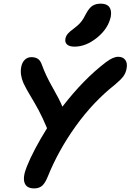

<svg xmlns="http://www.w3.org/2000/svg" viewBox="-20 -1027 722 1062"><path d="M392.1 -769Q363.8 -769 350.8 -781Q337.9 -793 341.8 -813Q344.7 -828.1 355 -840.3Q365.2 -852.5 387.2 -868.2Q413.6 -887.7 428 -905.5Q442.4 -923.3 457 -953.1Q473.6 -983.9 492.2 -995.4Q510.7 -1006.8 537.1 -1006.8Q570.8 -1006.8 584.7 -988Q598.6 -969.2 592.8 -935.1Q578.6 -868.7 517.1 -818.8Q455.6 -769 392.1 -769ZM168.9 15.1Q126 15.1 115.5 -16.8Q105 -48.8 128.9 -106.9Q164.1 -195.3 240.2 -317.9Q215.8 -376.5 193.1 -418.5Q170.4 -460.4 148.2 -496.8Q126 -533.2 109.9 -566.9Q89.4 -613.8 97.2 -655.8Q102.1 -682.1 117.2 -696.5Q132.3 -710.9 153.8 -710.9Q174.8 -710.9 189.2 -701.7Q203.6 -692.4 211.9 -668Q233.4 -608.4 271 -543Q308.6 -477.5 325.2 -437Q442.9 -589.4 564.9 -682.1Q605 -712.9 633.8 -712.9Q660.2 -712.9 673.1 -695.3Q686 -677.7 680.2 -647.9Q675.8 -623.5 662.8 -605.5Q649.9 -587.4 616.2 -559.1Q495.1 -463.4 398.7 -328.9Q302.2 -194.3 244.1 -49.8Q229 -12.7 212.2 1.2Q195.3 15.1 168.9 15.1Z"/></svg>

Font: Shantell Sans Normal
Style: Italic
Weight: 600
Italic angle: -11.31°
Designer: Stephen Nixon, Anya Danilova, Shantell Martin
Foundry: Arrow Type
Version: Version 1.006;[559af2be0]